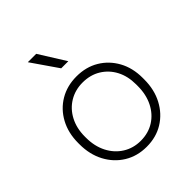

<svg xmlns="http://www.w3.org/2000/svg" viewBox="-200 -825 955 955"><g transform="rotate(-45 277.0 -348.0)"><path d="M277 10Q211 10 159.5 -21.5Q108 -53 78.5 -108.5Q49 -164 49 -236V-244Q49 -315 78.5 -369.5Q108 -424 159.5 -454.5Q211 -485 277 -485Q344 -485 395 -454.5Q446 -424 475.5 -370.5Q505 -317 505 -247V-236Q505 -164 475.5 -108.5Q446 -53 395 -21.5Q344 10 277 10ZM277 -32Q331 -32 372 -58Q413 -84 436 -130Q459 -176 459 -236V-247Q459 -305 436 -348.5Q413 -392 372 -417Q331 -442 277 -442Q225 -442 183.5 -417Q142 -392 118.5 -347Q95 -302 95 -244V-236Q95 -176 118.5 -130Q142 -84 183.5 -58Q225 -32 277 -32ZM252 -567 156 -706H215L302 -567Z"/></g></svg>

Font: SUSE ExtraLight
Style: Regular
Weight: 250
Designer: Rene Bieder
Foundry: SUSE
Version: Version 1.000